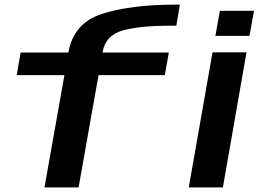

<svg xmlns="http://www.w3.org/2000/svg" viewBox="-20 -813 1169 833"><path d="M173 0H321L407.5 -487H695L712.5 -585H424L425 -586.5Q437.5 -659.5 511.5 -680.5Q585.5 -701.5 720 -701.5H745L760.5 -793H746Q547.5 -793 423.2 -753Q299 -713 277 -586.5L276 -585H69.5L52.5 -487H259.5ZM799 0H947L1049.5 -586H902ZM934 -766 914.5 -657.5H1062.5L1082 -766Z"/></svg>

Font: Anybody ExtraExpanded Medium
Style: Italic
Weight: 500
Width: 8
Italic angle: -10°
Version: Version 1.113;gftools[0.9.25]